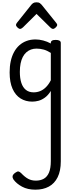

<svg xmlns="http://www.w3.org/2000/svg" viewBox="-20 -859 638 1655"><path d="M285 776Q218 776 170 750Q122 724 96 688Q87 674 88.5 660Q90 646 110 631Q129 617 139.5 619Q150 621 163 634Q194 667 223 682.5Q252 698 289 698Q329 698 358 681.5Q387 665 402.5 628Q418 591 418 529V-75Q395 -38 367.5 -18Q340 2 312.5 9.5Q285 17 258 17Q201 17 157 -10.5Q113 -38 88 -94Q63 -150 63 -235Q63 -287 72.5 -331Q82 -375 101 -410Q120 -445 147 -469Q174 -493 209 -506Q244 -519 286 -519Q318 -519 352.5 -510Q387 -501 418 -484V-489Q418 -502 428 -508.5Q438 -515 460 -515Q482 -515 493 -508.5Q504 -502 504 -489V532Q504 614 477 668.5Q450 723 401 749.5Q352 776 285 776ZM270 -63Q299 -63 325.5 -73.5Q352 -84 375.5 -107Q399 -130 418 -167V-403Q387 -423 357 -431.5Q327 -440 295 -440Q269 -440 247 -432Q225 -424 207 -408Q189 -392 176.5 -368Q164 -344 157.5 -312Q151 -280 151 -239Q151 -184 164 -144.5Q177 -105 203.5 -84Q230 -63 270 -63ZM153 -610Q143 -610 130.5 -622Q118 -634 118 -644Q118 -647 119 -650Q120 -653 124 -660L251 -819Q257 -826 266.5 -832.5Q276 -839 295 -839Q314 -839 323 -832.5Q332 -826 338 -819L466 -660Q471 -653 472 -650Q473 -647 473 -644Q473 -634 460 -622Q447 -610 438 -610Q431 -610 425 -613.5Q419 -617 413 -623L295 -739L178 -623Q171 -617 165 -613.5Q159 -610 153 -610Z"/></svg>

Font: Playwrite VN
Style: Regular
Weight: 400
Designer: Veronika Burian, José Scaglione
Foundry: TypeTogether
Version: Version 1.002